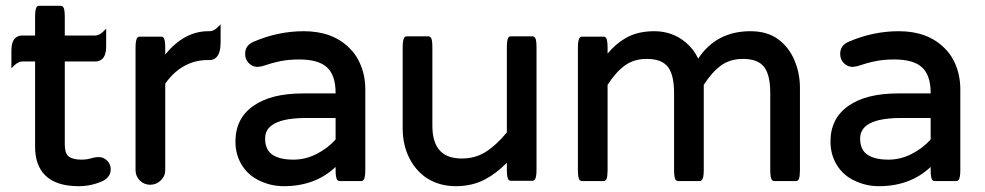

<svg xmlns="http://www.w3.org/2000/svg" viewBox="-20 -621 3372 657"><path d="M358.9 -42Q358.9 -16.1 332.5 -2Q293 16.1 249 16.1Q171.4 16.1 134.3 -21.5Q100.1 -55.2 100.1 -119.1V-410.6H56.6Q42.5 -410.6 28.3 -396.5L19 -387.2V-448.2Q19 -477.5 31.7 -490.2Q41 -499.5 56.6 -499.5H100.1V-563.5Q100.1 -588.4 105 -596.2Q107.9 -601.1 113.3 -601.1H188.5Q192.4 -601.1 195.3 -597.9Q198.2 -594.7 199.7 -588.9Q201.7 -578.6 201.7 -563.5V-499.5H305.7Q319.8 -499.5 334 -513.7L343.3 -522.9V-461.9Q343.3 -432.6 330.6 -419.9Q321.3 -410.6 305.7 -410.6H201.7V-127Q201.7 -98.6 212.9 -87.4L215.3 -85.4Q229.5 -74.7 258.8 -74.7Q278.3 -74.7 296.9 -80.6H297.4L298.3 -81.1Q310.1 -83.5 317.4 -83.5Q334.5 -83.5 346.7 -71.3Q358.9 -59.1 358.9 -42Z M545.4 -434.6Q610.8 -514.2 692.4 -514.2H697.3Q711.4 -514.2 725.6 -528.3L734.9 -537.6V-476.6Q734.9 -439 720.2 -424.8Q711.4 -415.5 697.3 -415.5H690.4Q646 -415.5 608.4 -394Q571.8 -373 545.4 -334.5V-39.1Q545.4 -18.1 530 -3.4Q514.6 11.2 493.9 11.2Q473.1 11.2 458.5 -3.4Q443.8 -18.1 443.8 -39.1V-458Q443.8 -486.3 450.7 -492.7Q453.1 -495.6 457 -495.6H532.2Q536.1 -495.6 539.1 -492.7Q545.4 -486.3 545.4 -458Z M1128.4 -217.3H1028.3Q981 -217.3 949.7 -209.5Q902.3 -197.3 891.1 -168.5Q887.2 -158.7 887.2 -146.5Q887.2 -115.7 904.3 -98.1Q928.2 -74.7 984.4 -74.7Q1024.9 -74.7 1063.5 -94.2Q1101.1 -113.3 1128.4 -143.6ZM785.6 -136.7Q785.6 -215.8 847.2 -258.8Q907.7 -301.3 1016.6 -301.3H1128.4V-302.7Q1128.4 -362.8 1099.4 -390.1Q1070.3 -417.5 1003.9 -417.5Q969.2 -417.5 941.4 -412.1Q913.6 -406.7 875.5 -394L861.8 -392.1H861.3Q844.2 -392.1 831.5 -404.8Q818.8 -417.5 818.8 -436.5Q818.8 -466.3 848.6 -478.5Q931.6 -514.2 1019.5 -514.2Q1118.2 -514.2 1175.8 -456.5Q1194.8 -438 1207 -414.1Q1230 -369.6 1230 -315.4V-39.1Q1230 -10.7 1223.1 -4.4Q1220.7 -1.5 1216.8 -1.5H1141.6Q1137.7 -1.5 1134.8 -4.4Q1128.4 -10.7 1128.4 -39.1V-49.8Q1058.6 16.1 951.2 16.1Q908.2 16.1 869.6 -2Q830.1 -20 807.9 -55.7Q785.6 -91.3 785.6 -136.7Z M1357.9 -181.6V-459Q1357.9 -487.3 1364.7 -493.7Q1367.2 -496.6 1371.1 -496.6H1446.3Q1450.2 -496.6 1452.6 -494.1Q1455.1 -491.7 1456.1 -489Q1457 -486.3 1458 -482.4Q1459.5 -474.1 1459.5 -459V-191.4Q1459.5 -131.3 1487.3 -103.5Q1512.2 -78.6 1560.5 -78.6Q1606 -78.6 1642.1 -101.3Q1678.2 -124 1714.4 -168V-459Q1714.4 -483.9 1719.2 -491.7Q1722.2 -496.6 1727.5 -496.6H1802.7Q1806.6 -496.6 1809.6 -493.4Q1812.5 -490.2 1814 -484.4Q1815.9 -474.1 1815.9 -459V-40Q1815.9 -11.7 1809.1 -5.4Q1806.6 -2.4 1802.7 -2.4H1727.5Q1723.6 -2.4 1720.7 -5.4Q1714.4 -11.7 1714.4 -40V-64Q1678.2 -27.3 1639.2 -6.8Q1595.2 16.1 1540 16.1Q1484.9 16.1 1442.4 -10.3Q1427.7 -19.5 1414.6 -32.7Q1393.6 -53.7 1379.9 -81.5Q1357.9 -126.5 1357.9 -181.6Z M2369.1 -420.4Q2431.2 -514.2 2547.9 -514.2Q2606.4 -514.2 2644 -485.8Q2680.2 -458.5 2698.7 -414.3Q2717.3 -370.1 2717.3 -320.3V-39.1Q2717.3 -17.6 2713.9 -8.8Q2712.9 -6.3 2710.4 -3.9Q2708 -1.5 2704.1 -1.5H2628.9Q2625 -1.5 2622.1 -4.6Q2619.1 -7.8 2617.7 -13.7Q2615.7 -23.9 2615.7 -39.1V-302.7Q2615.7 -371.6 2589.8 -397.5Q2567.9 -419.4 2522.5 -419.4Q2477.5 -419.4 2446.8 -396.5Q2415.5 -373.5 2388.2 -330.6V-39.1Q2388.2 -10.7 2381.3 -4.4Q2378.9 -1.5 2375 -1.5H2299.8Q2295.9 -1.5 2293 -4.4Q2286.6 -10.7 2286.6 -39.1V-302.7Q2286.6 -371.6 2260.7 -397.5Q2238.8 -419.4 2193.4 -419.4Q2148.4 -419.4 2117.7 -396.5Q2086.4 -373.5 2059.1 -330.6V-39.1Q2059.1 -17.6 2055.7 -8.8Q2054.7 -6.3 2052.2 -3.9Q2049.8 -1.5 2045.9 -1.5H1970.7Q1966.8 -1.5 1963.9 -4.4Q1957.5 -10.7 1957.5 -39.1V-458Q1957.5 -486.3 1964.4 -492.7Q1966.8 -495.6 1970.7 -495.6H2045.9Q2049.8 -495.6 2052.7 -492.7Q2059.1 -486.3 2059.1 -458V-437.5Q2086.4 -470.7 2120.1 -490.2Q2160.6 -514.2 2218.8 -514.2Q2280.8 -514.2 2326.2 -476.1Q2354 -453.1 2369.1 -420.4Z M3164.6 -217.3H3064.5Q3017.1 -217.3 2985.8 -209.5Q2938.5 -197.3 2927.2 -168.5Q2923.3 -158.7 2923.3 -146.5Q2923.3 -115.7 2940.4 -98.1Q2964.4 -74.7 3020.5 -74.7Q3061 -74.7 3099.6 -94.2Q3137.2 -113.3 3164.6 -143.6ZM2821.8 -136.7Q2821.8 -215.8 2883.3 -258.8Q2943.8 -301.3 3052.7 -301.3H3164.6V-302.7Q3164.6 -362.8 3135.5 -390.1Q3106.4 -417.5 3040 -417.5Q3005.4 -417.5 2977.5 -412.1Q2949.7 -406.7 2911.6 -394L2897.9 -392.1H2897.5Q2880.4 -392.1 2867.7 -404.8Q2855 -417.5 2855 -436.5Q2855 -466.3 2884.8 -478.5Q2967.8 -514.2 3055.7 -514.2Q3154.3 -514.2 3211.9 -456.5Q3231 -438 3243.2 -414.1Q3266.1 -369.6 3266.1 -315.4V-39.1Q3266.1 -10.7 3259.3 -4.4Q3256.8 -1.5 3252.9 -1.5H3177.7Q3173.8 -1.5 3170.9 -4.4Q3164.6 -10.7 3164.6 -39.1V-49.8Q3094.7 16.1 2987.3 16.1Q2944.3 16.1 2905.8 -2Q2866.2 -20 2844 -55.7Q2821.8 -91.3 2821.8 -136.7Z"/></svg>

Font: YuPearl-Medium
Style: Medium
Weight: 500
Designer: Max Yao
Foundry: Max-Everyday
Version: Version 1.011; ttfautohint (v1.8.3)